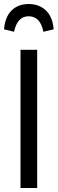

<svg xmlns="http://www.w3.org/2000/svg" viewBox="-23 -936 287 956"><path d="M119.1 -916Q172.4 -916 205.8 -883.8Q239.3 -851.6 244.1 -790L192.9 -777.8Q178.2 -855 119.1 -855Q63.5 -855 46.9 -777.8L-2.9 -790Q2 -851.6 34.7 -883.8Q67.4 -916 119.1 -916ZM162.1 -688V0H79.1V-688Z"/></svg>

Font: Fira Sans Compressed Book
Style: Regular
Weight: 350
Width: 1
Designer: Carrois Corporate & Edenspiekermann AG
Foundry: Carrois Corporate GbR & Edenspiekermann AG
Version: Version 4.203;PS 004.203;hotconv 1.0.88;makeotf.lib2.5.64775